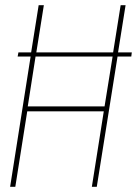

<svg xmlns="http://www.w3.org/2000/svg" viewBox="-20 -720 528 740"><path d="M19 0 98 -502H48L51 -518H100L129 -700H149L120 -518H416L445 -700H464L435 -518H488L486 -502H433L353 0H334L380 -291H85L39 0ZM87 -310H383L414 -502H117Z"/></svg>

Font: Georama SemiCondensed Thin
Style: Italic
Weight: 100
Width: 4
Italic angle: -9°
Designer: Jean-Baptiste Levee
Foundry: Production Type
Version: Version 1.000